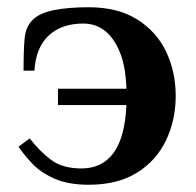

<svg xmlns="http://www.w3.org/2000/svg" viewBox="-20 -500 541 530"><path d="M225 10Q168 10 130 -7Q92 -24 69 -48.5Q46 -73 31 -95L62 -118Q88 -84 120 -59.5Q152 -35 205 -35Q262 -35 293.5 -78Q325 -121 329 -210H140V-255H329Q327 -316 311 -355.5Q295 -395 269.5 -415Q244 -435 210 -435Q150 -435 114.5 -402Q79 -369 75 -305H45Q45 -362 48 -394Q51 -426 70 -445Q89 -464 128.5 -472Q168 -480 225 -480Q305 -480 358.5 -446.5Q412 -413 438.5 -357.5Q465 -302 465 -235Q465 -169 438.5 -113Q412 -57 358.5 -23.5Q305 10 225 10Z"/></svg>

Font: El Messiri
Style: Regular
Weight: 400
Designer: Mohamed Gaber
Foundry: Kief Type Foundry
Version: Version 2.020